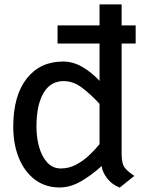

<svg xmlns="http://www.w3.org/2000/svg" viewBox="-20 -840 663 869"><path d="M522 9Q487 -4.5 465.2 -32.5Q443.5 -60.5 440 -88.5Q393 -46 345.5 -18.8Q298 8.5 250 8.5Q185.5 8.5 138.2 -27Q91 -62.5 65.5 -124.8Q40 -187 40 -266.5Q40 -406.5 100.5 -484Q161 -561.5 265.5 -561.5Q310.5 -561.5 352.5 -537.2Q394.5 -513 430.5 -474V-643H240.5V-725H430.5V-820H530.5V-725H594V-643H530.5V-140.5Q530.5 -96.5 547.2 -77.8Q564 -59 588 -44ZM255.5 -77.5Q291 -77.5 323 -94Q355 -110.5 382 -135.8Q409 -161 430.5 -187.5V-370Q390 -414 350.5 -443.5Q311 -473 268 -473Q208.5 -473 176.8 -418.8Q145 -364.5 145 -266.5Q145 -217.5 157.2 -174.2Q169.5 -131 194.2 -104.2Q219 -77.5 255.5 -77.5Z"/></svg>

Font: Junction Medium
Style: Regular
Weight: 500
Designer: Caroline Hadilaksono
Foundry: Caroline Hadilaksono, Tyler Finck, The League of Moveable Type
Version: Version 2.000; ttfautohint (v1.8.3)